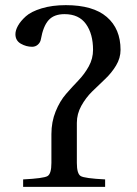

<svg xmlns="http://www.w3.org/2000/svg" viewBox="-20 -727 532 747"><path d="M40 -594Q40 -609 50 -627Q60 -645 80.5 -663.5Q101 -682 142 -694.5Q183 -707 236 -707Q342 -707 395.5 -661Q449 -615 449 -533Q449 -501 431.5 -472Q414 -443 389 -419.5Q364 -396 339 -371.5Q314 -347 296.5 -315.5Q279 -284 279 -249V-93Q279 -51 294 -42Q309 -33 389 -29V0H70V-29Q150 -33 165 -42Q180 -51 180 -93V-205Q180 -253 196.5 -293.5Q213 -334 237 -361.5Q261 -389 285 -414Q309 -439 325.5 -469Q342 -499 342 -533Q342 -595 314.5 -633.5Q287 -672 231 -672Q190 -672 169 -648.5Q148 -625 139 -574Q137 -562 127.5 -553.5Q118 -545 105 -545Q82 -545 61 -557Q40 -569 40 -594Z"/></svg>

Font: Heuristica
Style: Regular
Weight: 400
Version: Version 1.0.1 ; ttfautohint (v1.4.1)